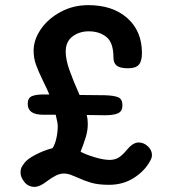

<svg xmlns="http://www.w3.org/2000/svg" viewBox="-20 -720 662 748"><path d="M572 -116Q572 -106 566 -95Q545 -55 502.5 -27.5Q460 0 405 0Q363 0 335.5 -8Q308 -16 280 -29Q267 -35 254.5 -39.5Q242 -44 230 -44Q214 -44 198.5 -36.5Q183 -29 163 -14Q135 8 115 8Q90 8 75 -11Q60 -30 60 -47Q60 -59 63 -66Q66 -73 75 -85Q86 -100 117 -116.5Q148 -133 185 -143Q195 -159 200 -183Q205 -207 205 -229Q205 -241 197 -273H148Q88 -273 88 -315Q88 -338 103.5 -345Q119 -352 149 -352H172Q165 -370 149 -402Q129 -443 120 -468.5Q111 -494 111 -523Q111 -565 139 -606Q167 -647 216 -673.5Q265 -700 324 -700Q419 -700 476 -649.5Q533 -599 533 -513Q533 -482 521 -468Q509 -454 479 -454Q448 -454 435 -464Q422 -474 422 -496Q422 -554 394.5 -576Q367 -598 326 -598Q289 -598 262.5 -578Q236 -558 236 -519Q236 -488 250.5 -447Q265 -406 290 -350L388 -349Q424 -348 440.5 -341Q457 -334 457 -310Q457 -287 440.5 -279Q424 -271 388 -271L318 -272Q322 -256 322 -237Q322 -212 314.5 -187Q307 -162 294 -129Q311 -119 347 -108Q383 -97 407 -97Q427 -97 442 -106Q457 -115 474 -136Q498 -165 520 -165Q540 -165 556 -150Q572 -135 572 -116Z"/></svg>

Font: Mali
Style: Bold
Weight: 700
Designer: Kitiyaporn Chalermlarp | Katatrad Aksorn Co.,Ltd.
Foundry: Cadson Demak Co.,Ltd.
Version: Version 1.000; ttfautohint (v1.6)